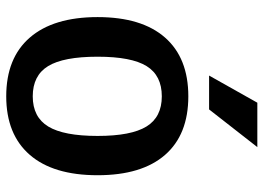

<svg xmlns="http://www.w3.org/2000/svg" viewBox="-132 -684 826 601"><g transform="rotate(90 280.5 -383.0)"><path d="M33 -276Q33 -414 97 -487Q161 -560 281 -560Q401 -560 464.5 -487Q528 -414 528 -276Q528 -137 464 -63.5Q400 10 281 10Q161 10 97 -64Q33 -138 33 -276ZM405 -276Q405 -381 375.5 -429Q346 -477 281 -477Q216 -477 186.5 -429.5Q157 -382 157 -276Q157 -169 186.5 -121Q216 -73 281 -73Q346 -73 375.5 -121.5Q405 -170 405 -276ZM301 -776H440L322 -625H216Z"/></g></svg>

Font: Krub SemiBold
Style: Regular
Weight: 600
Version: Version 1.000; ttfautohint (v1.6)